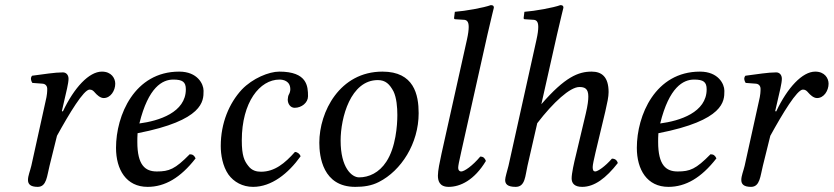

<svg xmlns="http://www.w3.org/2000/svg" viewBox="-20 -718 3248 748"><path d="M221 -285 229 -320C238 -359 247 -394 247 -411C247 -426 238 -436 225 -436C193 -436 152 -429 105 -423C98 -415 100 -404 106 -395L146 -392C158 -391 164 -382 164 -372C164 -363 164 -349 157 -321L102 -72C97 -51 89 -33 89 -17C89 -1 98 10 127 10C162 10 163 -33 173 -72L202 -189C250 -276 306 -369 329 -369C339 -369 344 -364 350 -357C357 -349 370 -336 384 -336C411 -336 429 -365 429 -392C429 -413 414 -439 377 -439C327 -439 269 -377 225 -284Z M516 -199C773 -249 773 -325 773 -363C773 -364 773 -364 773 -365C773 -390 750 -439 678 -439C504 -439 432 -269 432 -142C432 -57 472 10 555 10C622 10 683 -25 742 -101C737 -112 731 -117 719 -117C662 -59 639 -50 591 -50C546 -50 515 -74 515 -165C515 -170 515 -191 516 -199ZM704 -370C704 -280 599 -247 523 -237C558 -379 613 -408 655 -408C691 -408 704 -399 704 -370Z M966 10C1038 10 1103 -42 1151 -109C1148 -119 1138 -126 1129 -126C1090 -82 1050 -49 997 -49C980 -49 961 -53 947 -72C932 -91 922 -111 922 -171C922 -320 992 -408 1069 -408C1083 -408 1111 -403 1111 -370C1111 -364 1109 -356 1106 -351C1103 -347 1101 -336 1101 -330C1101 -314 1111 -298 1128 -298C1155 -298 1180 -318 1180 -343C1180 -382 1177 -439 1068 -439C1028 -439 964 -413 922 -369C873 -316 840 -239 840 -149C840 -116 847 -71 870 -38C891 -9 925 10 966 10Z M1224 -162C1224 -109 1237 10 1364 10C1396 10 1427 6 1456 -9C1543 -53 1611 -159 1611 -277C1611 -349 1593 -439 1470 -439C1303 -439 1224 -282 1224 -162ZM1307 -170C1307 -260 1346 -406 1452 -406C1482 -406 1498 -390 1513 -362C1525 -337 1528 -300 1528 -270C1528 -230 1522 -144 1485 -88C1457 -45 1417 -27 1379 -27C1350 -27 1307 -65 1307 -170Z M1879 -583C1894 -648 1904 -688 1904 -688C1904 -695 1901 -698 1892 -698C1865 -688 1793 -675 1752 -672L1749 -648C1749 -645 1750 -643 1754 -643L1785 -641C1798 -641 1806 -635 1806 -613C1806 -602 1804 -585 1799 -563L1700 -119C1693 -87 1686 -53 1686 -34C1686 -15 1691 10 1728 10C1773 10 1828 -16 1873 -91C1869 -101 1864 -108 1851 -108C1821 -72 1789 -50 1777 -50C1769 -50 1765 -56 1765 -64C1765 -72 1768 -87 1777 -127Z M2035 -72 2073 -238C2136 -320 2201 -379 2237 -379C2258 -379 2272 -373 2272 -342C2272 -328 2270 -309 2262 -275L2224 -115C2216 -83 2207 -42 2207 -23C2207 -4 2218 10 2248 10C2296 10 2341 -24 2387 -83C2384 -92 2378 -100 2364 -100C2338 -70 2309 -50 2299 -50C2292 -50 2289 -55 2289 -67C2289 -76 2294 -98 2300 -124L2338 -283C2346 -318 2351 -341 2351 -359C2351 -419 2324 -439 2285 -439C2233 -439 2181 -418 2089 -312L2150 -583C2165 -648 2175 -688 2175 -688C2175 -695 2172 -698 2163 -698C2136 -688 2064 -675 2023 -672L2020 -648C2020 -645 2021 -643 2025 -643L2056 -641C2069 -641 2077 -635 2077 -613C2077 -602 2075 -585 2070 -563L1961 -72C1956 -52 1948 -27 1948 -17C1948 -1 1957 10 1989 10C2027 10 2026 -34 2035 -72Z M2545 -199C2802 -249 2802 -325 2802 -363C2802 -364 2802 -364 2802 -365C2802 -390 2779 -439 2707 -439C2533 -439 2461 -269 2461 -142C2461 -57 2501 10 2584 10C2651 10 2712 -25 2771 -101C2766 -112 2760 -117 2748 -117C2691 -59 2668 -50 2620 -50C2575 -50 2544 -74 2544 -165C2544 -170 2544 -191 2545 -199ZM2733 -370C2733 -280 2628 -247 2552 -237C2587 -379 2642 -408 2684 -408C2720 -408 2733 -399 2733 -370Z M3000 -285 3008 -320C3017 -359 3026 -394 3026 -411C3026 -426 3017 -436 3004 -436C2972 -436 2931 -429 2884 -423C2877 -415 2879 -404 2885 -395L2925 -392C2937 -391 2943 -382 2943 -372C2943 -363 2943 -349 2936 -321L2881 -72C2876 -51 2868 -33 2868 -17C2868 -1 2877 10 2906 10C2941 10 2942 -33 2952 -72L2981 -189C3029 -276 3085 -369 3108 -369C3118 -369 3123 -364 3129 -357C3136 -349 3149 -336 3163 -336C3190 -336 3208 -365 3208 -392C3208 -413 3193 -439 3156 -439C3106 -439 3048 -377 3004 -284Z"/></svg>

Font: Libertinus Serif
Style: Italic
Weight: 400
Italic angle: -12°
Designer: Philipp H. Poll, Khaled Hosny
Foundry: Caleb Maclennan
Version: Version 7.050;RELEASE